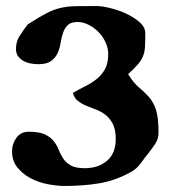

<svg xmlns="http://www.w3.org/2000/svg" viewBox="-20 -609 564 637"><path d="M301 -589Q317 -589 344.5 -582.5Q372 -576 398 -564Q424 -552 443 -535.5Q462 -519 462 -499Q462 -471 461 -453.5Q460 -436 454.5 -422.5Q449 -409 437.5 -395.5Q426 -382 405 -363Q423 -334 441 -319Q459 -304 473.5 -288Q488 -272 497 -246Q506 -220 506 -169Q506 -149 496 -133.5Q486 -118 475 -104Q461 -87 447.5 -68Q434 -49 414 -38Q361 -9 307.5 -0.5Q254 8 195 8Q169 8 138 2Q107 -4 81 -18Q55 -32 37.5 -53.5Q20 -75 20 -107Q20 -132 34.5 -152Q49 -172 76 -172Q110 -172 129 -163Q148 -154 158.5 -140.5Q169 -127 175 -111.5Q181 -96 190 -82.5Q199 -69 215 -60Q231 -51 261 -51Q306 -51 335 -75.5Q364 -100 364 -148Q364 -179 354.5 -197.5Q345 -216 330.5 -227.5Q316 -239 298.5 -245.5Q281 -252 265.5 -258.5Q250 -265 238 -274.5Q226 -284 222 -301Q243 -313 264 -323.5Q285 -334 301.5 -347.5Q318 -361 328.5 -380Q339 -399 339 -430Q339 -449 330.5 -468Q322 -487 307.5 -502Q293 -517 274.5 -526.5Q256 -536 237 -536Q215 -536 204.5 -525.5Q194 -515 189 -499.5Q184 -484 181 -466Q178 -448 171 -432.5Q164 -417 149.5 -406.5Q135 -396 107 -396Q95 -396 81.5 -398.5Q68 -401 57.5 -407Q47 -413 40 -422.5Q33 -432 33 -447Q33 -471 45.5 -490.5Q58 -510 72 -528Q109 -552 133 -564.5Q157 -577 180 -582.5Q203 -588 230 -588.5Q257 -589 301 -589Z"/></svg>

Font: CAT Altenglisch
Style: Regular
Weight: 400
Designer: Peter Wiegel
Foundry: Peter Wiegel, CAT Fonts
Version: Version 1.000